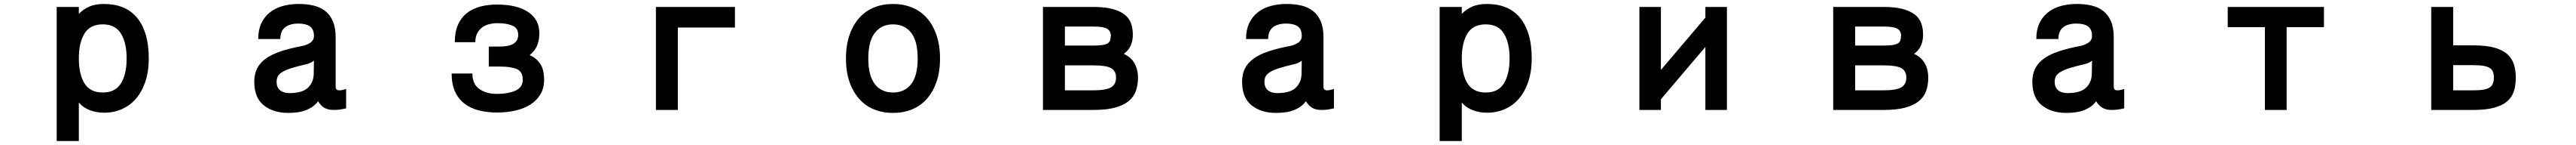

<svg xmlns="http://www.w3.org/2000/svg" viewBox="-20 -513 13040 732"><path d="M621 -218Q621 -296 592.5 -343Q564 -390 500 -390Q436 -390 407.5 -343.5Q379 -297 379 -218Q379 -139 407.5 -92.5Q436 -46 500 -46Q564 -46 592.5 -92.5Q621 -139 621 -218ZM733 -218Q733 -152 715.5 -100.5Q698 -49 668 -14.5Q638 20 596.5 38Q555 56 507 56Q468 56 434 43Q400 30 379 4V199H267V-478H379V-443Q400 -465 430.5 -479Q461 -493 507 -493Q559 -493 600.5 -476.5Q642 -460 671.5 -426Q701 -392 717 -340Q733 -288 733 -218Z M1569 -207Q1561 -200 1550.5 -195.5Q1540 -191 1535 -190Q1487 -179 1456.5 -169.5Q1426 -160 1409 -149.5Q1392 -139 1386 -127Q1380 -115 1380 -100Q1380 -72 1397.5 -57.5Q1415 -43 1445 -43Q1510 -43 1538.5 -70Q1567 -97 1568 -140ZM1732 34Q1709 39 1696 40.5Q1683 42 1669 42Q1640 42 1621.5 31Q1603 20 1590 -2Q1571 25 1534 41Q1497 57 1439 57Q1363 57 1315 18.5Q1267 -20 1267 -100Q1267 -138 1281 -166.5Q1295 -195 1324.5 -216.5Q1354 -238 1400 -253.5Q1446 -269 1510 -281Q1531 -285 1550 -297Q1569 -309 1569 -332Q1569 -365 1549 -379.5Q1529 -394 1490 -394Q1448 -394 1423.5 -375.5Q1399 -357 1399 -316H1287Q1287 -362 1302.5 -395Q1318 -428 1345.5 -450Q1373 -472 1410.5 -482.5Q1448 -493 1493 -493Q1533 -493 1567 -485Q1601 -477 1626 -457.5Q1651 -438 1665 -405.5Q1679 -373 1679 -325V-75Q1679 -59 1693 -57Q1709 -56 1732 -64Z M2734 -110Q2734 -68 2715.5 -37Q2697 -6 2665 14.5Q2633 35 2589.5 45Q2546 55 2496 55Q2445 55 2402.5 44Q2360 33 2329.5 9Q2299 -15 2282.5 -52.5Q2266 -90 2266 -142H2371Q2371 -89 2406 -64Q2441 -39 2495 -39Q2552 -39 2589 -55.5Q2626 -72 2626 -111Q2626 -151 2596.5 -164Q2567 -177 2510 -177H2454V-278H2510Q2603 -278 2603 -337Q2603 -371 2574 -383.5Q2545 -396 2497 -396Q2476 -396 2456 -391Q2436 -386 2420.5 -374.5Q2405 -363 2395.5 -345Q2386 -327 2386 -300H2282Q2282 -352 2298 -388Q2314 -424 2342.5 -446.5Q2371 -469 2410 -479.5Q2449 -490 2496 -490Q2598 -490 2654 -452Q2710 -414 2710 -345Q2710 -310 2698.5 -282.5Q2687 -255 2661 -235Q2696 -219 2715 -190Q2734 -161 2734 -110Z M3700 -374H3411V42H3300V-478H3700Z M4625 -218Q4625 -305 4592 -347.5Q4559 -390 4500 -390Q4442 -390 4408.5 -347.5Q4375 -305 4375 -218Q4375 -131 4408 -88.5Q4441 -46 4500 -46Q4559 -46 4592 -88.5Q4625 -131 4625 -218ZM4738 -218Q4738 -150 4720 -99Q4702 -48 4670.5 -13Q4639 22 4595.5 39.5Q4552 57 4500 57Q4448 57 4404.5 39.5Q4361 22 4329.5 -13Q4298 -48 4280 -99Q4262 -150 4262 -218Q4262 -285 4280 -336.5Q4298 -388 4329.5 -423Q4361 -458 4404.5 -475.5Q4448 -493 4500 -493Q4552 -493 4595.5 -475.5Q4639 -458 4670.5 -423Q4702 -388 4720 -336.5Q4738 -285 4738 -218Z M5629 -121Q5629 -155 5604 -169Q5579 -183 5515 -183H5370V-57H5514Q5578 -57 5603.5 -72Q5629 -87 5629 -121ZM5603 -330Q5603 -356 5584.5 -367.5Q5566 -379 5515 -379H5370V-283H5514Q5541 -283 5558.5 -285.5Q5576 -288 5585.5 -293.5Q5595 -299 5598.5 -308Q5602 -317 5602 -330ZM5740 -121Q5740 -83 5729 -53Q5718 -23 5692 -2Q5666 19 5623 30.5Q5580 42 5515 42H5259V-478H5514Q5571 -478 5609.5 -468Q5648 -458 5671.5 -440Q5695 -422 5704.5 -396Q5714 -370 5714 -339Q5714 -273 5668 -241Q5703 -226 5721.5 -195Q5740 -164 5740 -121Z M6569 -207Q6561 -200 6550.5 -195.5Q6540 -191 6535 -190Q6487 -179 6456.5 -169.5Q6426 -160 6409 -149.5Q6392 -139 6386 -127Q6380 -115 6380 -100Q6380 -72 6397.5 -57.5Q6415 -43 6445 -43Q6510 -43 6538.5 -70Q6567 -97 6568 -140ZM6732 34Q6709 39 6696 40.5Q6683 42 6669 42Q6640 42 6621.5 31Q6603 20 6590 -2Q6571 25 6534 41Q6497 57 6439 57Q6363 57 6315 18.5Q6267 -20 6267 -100Q6267 -138 6281 -166.5Q6295 -195 6324.5 -216.5Q6354 -238 6400 -253.5Q6446 -269 6510 -281Q6531 -285 6550 -297Q6569 -309 6569 -332Q6569 -365 6549 -379.5Q6529 -394 6490 -394Q6448 -394 6423.5 -375.5Q6399 -357 6399 -316H6287Q6287 -362 6302.5 -395Q6318 -428 6345.5 -450Q6373 -472 6410.5 -482.5Q6448 -493 6493 -493Q6533 -493 6567 -485Q6601 -477 6626 -457.5Q6651 -438 6665 -405.5Q6679 -373 6679 -325V-75Q6679 -59 6693 -57Q6709 -56 6732 -64Z M7621 -218Q7621 -296 7592.5 -343Q7564 -390 7500 -390Q7436 -390 7407.5 -343.5Q7379 -297 7379 -218Q7379 -139 7407.5 -92.5Q7436 -46 7500 -46Q7564 -46 7592.5 -92.5Q7621 -139 7621 -218ZM7733 -218Q7733 -152 7715.5 -100.5Q7698 -49 7668 -14.5Q7638 20 7596.5 38Q7555 56 7507 56Q7468 56 7434 43Q7400 30 7379 4V199H7267V-478H7379V-443Q7400 -465 7430.5 -479Q7461 -493 7507 -493Q7559 -493 7600.5 -476.5Q7642 -460 7671.5 -426Q7701 -392 7717 -340Q7733 -288 7733 -218Z M8721 42H8612V-276L8387 -12V42H8278V-478H8387V-160L8612 -424V-478H8721Z M9629 -121Q9629 -155 9604 -169Q9579 -183 9515 -183H9370V-57H9514Q9578 -57 9603.5 -72Q9629 -87 9629 -121ZM9603 -330Q9603 -356 9584.5 -367.5Q9566 -379 9515 -379H9370V-283H9514Q9541 -283 9558.5 -285.5Q9576 -288 9585.5 -293.5Q9595 -299 9598.5 -308Q9602 -317 9602 -330ZM9740 -121Q9740 -83 9729 -53Q9718 -23 9692 -2Q9666 19 9623 30.5Q9580 42 9515 42H9259V-478H9514Q9571 -478 9609.5 -468Q9648 -458 9671.5 -440Q9695 -422 9704.5 -396Q9714 -370 9714 -339Q9714 -273 9668 -241Q9703 -226 9721.5 -195Q9740 -164 9740 -121Z M10569 -207Q10561 -200 10550.5 -195.5Q10540 -191 10535 -190Q10487 -179 10456.5 -169.5Q10426 -160 10409 -149.5Q10392 -139 10386 -127Q10380 -115 10380 -100Q10380 -72 10397.5 -57.5Q10415 -43 10445 -43Q10510 -43 10538.5 -70Q10567 -97 10568 -140ZM10732 34Q10709 39 10696 40.5Q10683 42 10669 42Q10640 42 10621.5 31Q10603 20 10590 -2Q10571 25 10534 41Q10497 57 10439 57Q10363 57 10315 18.5Q10267 -20 10267 -100Q10267 -138 10281 -166.5Q10295 -195 10324.5 -216.5Q10354 -238 10400 -253.5Q10446 -269 10510 -281Q10531 -285 10550 -297Q10569 -309 10569 -332Q10569 -365 10549 -379.5Q10529 -394 10490 -394Q10448 -394 10423.5 -375.5Q10399 -357 10399 -316H10287Q10287 -362 10302.5 -395Q10318 -428 10345.5 -450Q10373 -472 10410.5 -482.5Q10448 -493 10493 -493Q10533 -493 10567 -485Q10601 -477 10626 -457.5Q10651 -438 10665 -405.5Q10679 -373 10679 -325V-75Q10679 -59 10693 -57Q10709 -56 10732 -64Z M11743 -376H11554V42H11444V-376H11256V-478H11743Z M12603 -121Q12603 -138 12598.5 -150Q12594 -162 12582.5 -169.5Q12571 -177 12551 -180.5Q12531 -184 12499 -184H12397V-57H12499Q12531 -57 12551 -60.5Q12571 -64 12582.5 -72Q12594 -80 12598.5 -92Q12603 -104 12603 -121ZM12714 -121Q12714 -83 12704.5 -53Q12695 -23 12671 -2Q12647 19 12605.5 30.5Q12564 42 12499 42H12286V-478H12397V-284H12499Q12564 -284 12605.5 -272.5Q12647 -261 12671 -239.5Q12695 -218 12704.5 -188Q12714 -158 12714 -121Z"/></svg>

Font: NanumGothicCoding
Style: Bold
Weight: 700
Monospace: yes
Designer: Kwon Bruce; Nicolas Noh; Sung-woo Choi; Go-un Cha; Soo-hyun Park;
Foundry: NHN Corporation
Version: Version 2.000;PS 1;hotconv 1.0.49;makeotf.lib2.0.14853